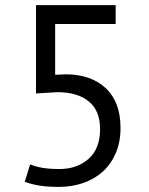

<svg xmlns="http://www.w3.org/2000/svg" viewBox="-20 -720 585 752"><path d="M213 -58Q282 -58 327 -98Q372 -138 372 -214Q372 -287 327.5 -323Q283 -359 205 -359L121 -354V-700H433V-626H196V-427L239 -429Q338 -428 395 -374Q452 -320 452 -219Q452 -163 433 -119.5Q414 -76 381.5 -47Q349 -18 305 -3Q261 12 211 12Q166 12 135 7Q104 2 77 -8L98 -76Q121 -67 147.5 -62.5Q174 -58 213 -58Z"/></svg>

Font: PT Sans
Style: Regular
Weight: 400
Version: Version 2.003W OFL; ttfautohint (v1.6)